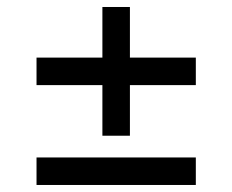

<svg xmlns="http://www.w3.org/2000/svg" viewBox="-20 -566 668 552"><path d="M85 -321.3V-400.4H274.4V-545.9H353.5V-400.4H543V-321.3H353.5V-175.8H274.4V-321.3ZM85 -34.2V-113.3H543V-34.2Z"/></svg>

Font: Inter Display
Style: Regular
Weight: 400
Designer: Rasmus Andersson
Foundry: rsms
Version: Version 4.000;git-37864ae